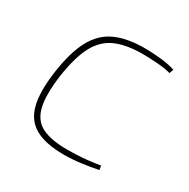

<svg xmlns="http://www.w3.org/2000/svg" viewBox="-122 -604 718 729"><g transform="rotate(30 237.5 -240.0)"><path d="M313 -492Q341 -492 379 -488.5Q417 -485 447 -475L440 -457Q415 -464 378 -466.5Q341 -469 318 -469Q245 -469 198.5 -448.5Q152 -428 125.5 -378Q99 -328 86 -239Q74 -151 86 -101Q98 -51 138 -31Q178 -11 250 -11Q265 -11 289 -12Q313 -13 340.5 -16Q368 -19 391 -23L394 -5Q360 2 321.5 7Q283 12 248 12Q168 12 122.5 -13Q77 -38 62.5 -93.5Q48 -149 61 -242Q74 -334 103 -389Q132 -444 183 -468Q234 -492 313 -492Z"/></g></svg>

Font: Exo 2 Thin
Style: Italic
Weight: 250
Italic angle: -8°
Designer: Natanael Gama
Foundry: Natanael Gama
Version: Version 2.010